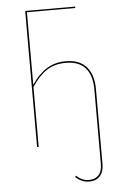

<svg xmlns="http://www.w3.org/2000/svg" viewBox="-59 -721 599 956"><g transform="rotate(-5 240.5 -243.0)"><path d="M421 -263V110Q421 152 401.5 173Q382 194 349 194Q309 194 280 165L284 159Q298 172 313 179Q328 186 349 186Q378 186 395.5 167.5Q413 149 413 110V-262Q413 -330 381 -367.5Q349 -405 282 -405Q227 -405 187 -379Q147 -353 112 -299V0H104V-680H354L353 -673H112V-310Q145 -360 186.5 -386.5Q228 -413 282 -413Q352 -413 386.5 -373Q421 -333 421 -263Z"/></g></svg>

Font: Fira Sans Compressed Eight
Style: Regular
Weight: 100
Width: 1
Designer: bBox Type GmbH & Carrois Corporate GbR & Edenspiekermann AG
Foundry: bBox Type GmbH & Carrois Corporate GbR & Edenspiekermann AG
Version: Version 4.301